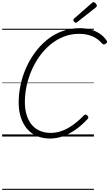

<svg xmlns="http://www.w3.org/2000/svg" viewBox="-20 -1279 1024 1799"><path d="M448 19Q381 19 326.5 -4Q272 -27 234 -71.5Q196 -116 175.5 -178.5Q155 -241 155 -319Q155 -398 172 -480Q189 -562 223 -639.5Q257 -717 306.5 -785Q356 -853 419.5 -905Q483 -957 560.5 -986Q638 -1015 728 -1015Q784 -1015 831 -1001.5Q878 -988 916 -962.5Q954 -937 979 -899Q986 -889 982.5 -881.5Q979 -874 967 -867Q957 -861 950.5 -862.5Q944 -864 932 -876Q908 -904 876.5 -923Q845 -942 806.5 -952Q768 -962 722 -962Q645 -962 577.5 -935.5Q510 -909 453 -862Q396 -815 351.5 -753Q307 -691 276 -619.5Q245 -548 229 -472.5Q213 -397 213 -323Q213 -255 229.5 -201.5Q246 -148 277 -110.5Q308 -73 353 -53.5Q398 -34 455 -34Q498 -34 538.5 -45.5Q579 -57 617 -78.5Q655 -100 692.5 -130Q730 -160 766 -198Q775 -206 782.5 -205.5Q790 -205 799 -196Q808 -187 808 -179.5Q808 -172 799 -162Q742 -101 683.5 -61Q625 -21 566 -1Q507 19 448 19ZM691 -1066Q684 -1066 675.5 -1074.5Q667 -1083 667 -1090Q667 -1093 667.5 -1096Q668 -1099 672 -1103L840 -1250Q845 -1253 848 -1256Q851 -1259 856 -1259Q862 -1259 869.5 -1253.5Q877 -1248 882 -1240.5Q887 -1233 887 -1226Q887 -1222 886 -1218.5Q885 -1215 880 -1211L705 -1073Q701 -1070 698 -1068Q695 -1066 691 -1066ZM0 490H860V500H0ZM0 -20H860V0H0ZM0 -505H860V-500H0ZM0 -1010H860V-1000H0Z"/></svg>

Font: Playwrite BE VLG Guides
Style: Regular
Weight: 400
Designer: Veronika Burian, José Scaglione
Foundry: TypeTogether
Version: Version 1.003